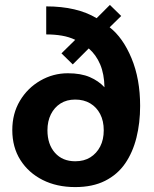

<svg xmlns="http://www.w3.org/2000/svg" viewBox="-20 -749 628 781"><path d="M286 12Q211 12 153.5 -17Q96 -46 63 -98Q30 -150 30 -220Q30 -287 61 -339Q92 -391 144 -421Q196 -451 256 -451Q309 -451 345 -435.5Q381 -420 405 -394Q404 -448 387.5 -487Q371 -526 341 -552L276 -487L230 -532L286 -587Q261 -599 231.5 -604Q202 -609 168 -609V-723Q231 -723 282 -711Q333 -699 373 -675L427 -729L473 -684L426 -638Q480 -596 515 -512Q550 -428 550 -318Q550 -249 535 -189Q520 -129 489 -84Q458 -39 407.5 -13.5Q357 12 286 12ZM286 -93Q322 -93 347.5 -109Q373 -125 387.5 -153Q402 -181 402 -219Q402 -257 387.5 -285Q373 -313 347 -328.5Q321 -344 286 -344Q251 -344 226 -328Q201 -312 187 -284Q173 -256 173 -219Q173 -162 203.5 -127.5Q234 -93 286 -93Z"/></svg>

Font: Atkinson Hyperlegible Next
Style: Bold
Weight: 700
Designer: Elliott Scott, Megan Eiswerth, Linus Boman, Theodore Petrosky, Letters from Sweden
Foundry: Applied Design Works, Letters from Sweden
Version: Version 2.001